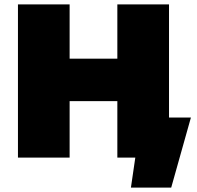

<svg xmlns="http://www.w3.org/2000/svg" viewBox="-20 -720 902 877"><path d="M578 137 598 0H516V-258H298V0H62V-700H298V-452H516V-700H752V-183H852L762 137Z"/></svg>

Font: Montserrat Black
Style: Regular
Weight: 900
Designer: Julieta Ulanovsky
Foundry: Julieta Ulanovsky
Version: Version 9.000; ttfautohint (v1.8.4.7-5d5b)